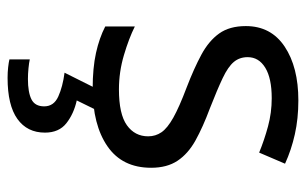

<svg xmlns="http://www.w3.org/2000/svg" viewBox="-174 -412 826 519"><g transform="rotate(90 239.5 -153.0)"><path d="M434 -148Q434 -70 376 -30Q318 10 220 10Q164 10 123.5 1Q83 -8 52 -24V-104Q84 -88 129.5 -74.5Q175 -61 222 -61Q289 -61 319 -82.5Q349 -104 349 -140Q349 -160 338 -176Q327 -192 298.5 -208Q270 -224 217 -244Q165 -264 128 -284Q91 -304 71 -332Q51 -360 51 -404Q51 -472 106.5 -509Q162 -546 252 -546Q301 -546 343.5 -536.5Q386 -527 423 -510L393 -440Q359 -454 322 -464Q285 -474 246 -474Q192 -474 163.5 -456.5Q135 -439 135 -409Q135 -387 148 -371.5Q161 -356 191.5 -341.5Q222 -327 273 -307Q324 -288 360 -268Q396 -248 415 -219.5Q434 -191 434 -148ZM339 139Q339 187 302 213.5Q265 240 191 240Q176 240 162.5 238.5Q149 237 141 235V180Q150 182 165 183.5Q180 185 194 185Q230 185 249 175.5Q268 166 268 141Q268 115 241.5 103Q215 91 177 86L220 0H278L252 53Q288 61 313.5 81Q339 101 339 139Z"/></g></svg>

Font: Noto Sans Sora Sompeng
Style: Regular
Weight: 400
Designer: Monotype Design Team. David Williams.
Foundry: Monotype Imaging Inc.
Version: Version 2.101